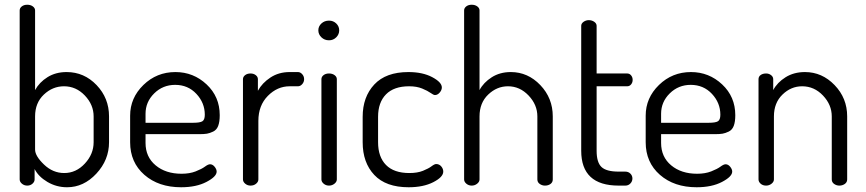

<svg xmlns="http://www.w3.org/2000/svg" viewBox="-20 -783 3653 810"><path d="M63 -26V-739Q63 -749 72 -756Q81 -763 95 -763Q109 -763 118.5 -756Q128 -749 128 -739V-403Q146 -436 180.5 -457.5Q215 -479 261 -479Q335 -479 387.5 -424Q440 -369 440 -292V-183Q440 -108 386.5 -50.5Q333 7 263 7Q218 7 180 -15.5Q142 -38 126 -70V-26Q126 -16 117 -8Q108 0 95 0Q82 0 72.5 -8Q63 -16 63 -26ZM128 -152Q128 -125 165.5 -89Q203 -53 251 -53Q301 -53 338 -93Q375 -133 375 -183V-292Q375 -341 338 -380Q301 -419 250 -419Q202 -419 165 -384Q128 -349 128 -292Z M529 -183V-295Q529 -370 585 -424.5Q641 -479 720 -479Q796 -479 851.5 -427Q907 -375 907 -297Q907 -269 900.5 -252Q894 -235 879.5 -228Q865 -221 853 -219Q841 -217 820 -217H594V-180Q594 -121 636.5 -85.5Q679 -50 746 -50Q780 -50 805.5 -60Q831 -70 844.5 -80Q858 -90 866 -90Q877 -90 885.5 -79.5Q894 -69 894 -59Q894 -38 851 -15.5Q808 7 744 7Q649 7 589 -45.5Q529 -98 529 -183ZM594 -265H794Q824 -265 834 -271.5Q844 -278 844 -299Q844 -349 808.5 -387Q773 -425 719 -425Q667 -425 630.5 -389Q594 -353 594 -303Z M1005 -26V-449Q1005 -459 1014 -466Q1023 -473 1037 -473Q1050 -473 1059 -466Q1068 -459 1068 -449V-400Q1086 -433 1121 -456Q1156 -479 1202 -479H1237Q1247 -479 1255 -470Q1263 -461 1263 -449Q1263 -437 1255 -428Q1247 -419 1237 -419H1202Q1150 -419 1110 -378.5Q1070 -338 1070 -273V-26Q1070 -16 1060.5 -8Q1051 0 1037 0Q1024 0 1014.5 -8Q1005 -16 1005 -26Z M1368 -696Q1386 -696 1398.5 -684Q1411 -672 1411 -655Q1411 -638 1398.5 -625.5Q1386 -613 1368 -613Q1349 -613 1336 -625.5Q1323 -638 1323 -655Q1323 -672 1336 -684Q1349 -696 1368 -696ZM1336 -26V-449Q1336 -459 1345 -466Q1354 -473 1368 -473Q1382 -473 1391.5 -466Q1401 -459 1401 -449V-26Q1401 -16 1391 -8Q1381 0 1368 0Q1355 0 1345.5 -8Q1336 -16 1336 -26Z M1510 -183V-290Q1510 -374 1559 -426.5Q1608 -479 1703 -479Q1763 -479 1803.5 -457.5Q1844 -436 1844 -414Q1844 -403 1835 -392.5Q1826 -382 1815 -382Q1809 -382 1796.5 -391Q1784 -400 1761 -409.5Q1738 -419 1706 -419Q1642 -419 1608.5 -385Q1575 -351 1575 -290V-183Q1575 -121 1608.5 -87Q1642 -53 1707 -53Q1741 -53 1764.5 -62.5Q1788 -72 1800.5 -81.5Q1813 -91 1820 -91Q1833 -91 1841.5 -81Q1850 -71 1850 -59Q1850 -36 1808 -14.5Q1766 7 1704 7Q1608 7 1559 -45Q1510 -97 1510 -183Z M1938 -26V-739Q1938 -749 1947 -756Q1956 -763 1970 -763Q1984 -763 1993.5 -756Q2003 -749 2003 -739V-403Q2020 -435 2054.5 -457Q2089 -479 2135 -479Q2207 -479 2259.5 -424Q2312 -369 2312 -292V-26Q2312 -14 2302.5 -7Q2293 0 2279 0Q2267 0 2257 -7Q2247 -14 2247 -26V-292Q2247 -341 2210 -380Q2173 -419 2123 -419Q2076 -419 2039.5 -384Q2003 -349 2003 -292V-26Q2003 -16 1993 -8Q1983 0 1970 0Q1957 0 1947.5 -8Q1938 -16 1938 -26Z M2432 -147V-674Q2432 -684 2442 -691Q2452 -698 2464 -698Q2477 -698 2487 -691Q2497 -684 2497 -674V-473H2626Q2636 -473 2642.5 -465Q2649 -457 2649 -446Q2649 -435 2642.5 -427Q2636 -419 2626 -419H2497V-147Q2497 -98 2517.5 -78.5Q2538 -59 2590 -59H2618Q2631 -59 2639.5 -50.5Q2648 -42 2648 -30Q2648 -18 2639.5 -9Q2631 0 2618 0H2590Q2432 0 2432 -147Z M2704 -183V-295Q2704 -370 2760 -424.5Q2816 -479 2895 -479Q2971 -479 3026.5 -427Q3082 -375 3082 -297Q3082 -269 3075.5 -252Q3069 -235 3054.5 -228Q3040 -221 3028 -219Q3016 -217 2995 -217H2769V-180Q2769 -121 2811.5 -85.5Q2854 -50 2921 -50Q2955 -50 2980.5 -60Q3006 -70 3019.5 -80Q3033 -90 3041 -90Q3052 -90 3060.5 -79.5Q3069 -69 3069 -59Q3069 -38 3026 -15.5Q2983 7 2919 7Q2824 7 2764 -45.5Q2704 -98 2704 -183ZM2769 -265H2969Q2999 -265 3009 -271.5Q3019 -278 3019 -299Q3019 -349 2983.5 -387Q2948 -425 2894 -425Q2842 -425 2805.5 -389Q2769 -353 2769 -303Z M3180 -26V-449Q3180 -460 3189 -466.5Q3198 -473 3212 -473Q3224 -473 3233 -466Q3242 -459 3242 -449V-403Q3259 -435 3294 -457Q3329 -479 3376 -479Q3448 -479 3501 -424Q3554 -369 3554 -292V-26Q3554 -14 3544 -7Q3534 0 3521 0Q3509 0 3499 -7Q3489 -14 3489 -26V-292Q3489 -341 3452 -380Q3415 -419 3364 -419Q3317 -419 3281 -384Q3245 -349 3245 -292V-26Q3245 -16 3235 -8Q3225 0 3212 0Q3198 0 3189 -8Q3180 -16 3180 -26Z"/></svg>

Font: Terminal Dosis
Style: Regular
Weight: 400
Designer: Edgar Tolentino, Pablo Impallari, Igino Marini
Foundry: Edgar Tolentino, Pablo Impallari, Igino Marini
Version: Version 1.007